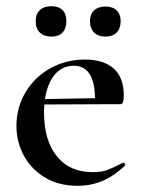

<svg xmlns="http://www.w3.org/2000/svg" viewBox="-20 -587 454 619"><path d="M33 -181Q33 -240 62 -289Q91 -338 141.5 -366.5Q192 -395 254 -395Q314 -395 346.5 -366Q379 -337 379 -280Q379 -265 376.5 -258Q374 -251 368 -251H286Q291 -375 218 -375Q173 -375 147.5 -334Q122 -293 122 -223Q122 -135 163 -83.5Q204 -32 279 -32Q307 -32 326 -39Q345 -46 376 -62L378 -63Q380 -63 382.5 -59Q385 -55 383 -53Q347 -19 310 -3.5Q273 12 230 12Q169 12 124.5 -15Q80 -42 56.5 -86Q33 -130 33 -181ZM92 -267 314 -271V-251L93 -250ZM95 -519Q95 -542 108.5 -554.5Q122 -567 146 -567Q169 -567 181.5 -554.5Q194 -542 194 -519Q194 -495 181.5 -482Q169 -469 146 -469Q122 -469 108.5 -482Q95 -495 95 -519ZM270 -519Q270 -541 283.5 -553.5Q297 -566 320 -566Q343 -566 356 -553.5Q369 -541 369 -519Q369 -495 356 -482Q343 -469 320 -469Q297 -469 283.5 -482Q270 -495 270 -519Z"/></svg>

Font: Cormorant Garamond SemiBold
Style: Regular
Weight: 600
Designer: Christian Thalmann (Catharsis Fonts)
Foundry: Catharsis Fonts
Version: Version 4.000